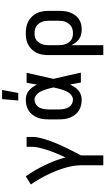

<svg xmlns="http://www.w3.org/2000/svg" viewBox="395 -1190 1010 1840"><g transform="rotate(-90 900.0 -270.0)"><path d="M236 215V0Q236 -43 227.5 -86Q219 -129 206 -170Q193 -211 176.5 -251Q160 -291 140.5 -330Q121 -369 99 -406.5Q77 -444 52 -479L130 -528Q161 -485 187.5 -439Q214 -393 237 -345.5Q260 -298 279 -248.5Q298 -199 311 -147Q323 -173 334.5 -198.5Q346 -224 356.5 -250.5Q367 -277 376.5 -303.5Q386 -330 393.5 -357Q401 -384 407 -412Q413 -440 413 -468V-520H508V-468Q508 -436 501.5 -405.5Q495 -375 486 -344.5Q477 -314 465.5 -284.5Q454 -255 442 -226Q430 -197 416.5 -168.5Q403 -140 389 -112Q375 -84 360.5 -56Q346 -28 331 0V215Z M867 8Q839 8 812 2Q785 -4 761.5 -18.5Q738 -33 721 -55Q704 -77 693.5 -102.5Q683 -128 679.5 -155.5Q676 -183 676 -210V-310Q676 -337 679.5 -364.5Q683 -392 693.5 -417.5Q704 -443 721 -465Q738 -487 761.5 -501.5Q785 -516 812 -522Q839 -528 867 -528Q890 -528 913 -520Q936 -512 954 -496.5Q972 -481 985.5 -461.5Q999 -442 1010 -421Q1014 -446 1018 -470.5Q1022 -495 1027 -520H1122Q1107 -456 1093.5 -391.5Q1080 -327 1064 -263Q1080 -198 1094.5 -132Q1109 -66 1124 0H1029Q1024 -26 1019.5 -52Q1015 -78 1011 -103Q1000 -82 986.5 -61.5Q973 -41 955 -25Q937 -9 914 -0.5Q891 8 867 8ZM867 -76Q886 -76 903 -87.5Q920 -99 931 -115.5Q942 -132 949.5 -150Q957 -168 963 -187Q969 -206 973.5 -225Q978 -244 982 -263Q978 -282 973 -300.5Q968 -319 962 -337.5Q956 -356 948.5 -373.5Q941 -391 930 -406.5Q919 -422 902.5 -433Q886 -444 867 -444Q851 -444 836 -439Q821 -434 809.5 -423.5Q798 -413 790.5 -399.5Q783 -386 779 -371Q775 -356 773 -340.5Q771 -325 771 -310V-210Q771 -195 773 -179.5Q775 -164 779 -149Q783 -134 790.5 -120.5Q798 -107 809.5 -96.5Q821 -86 836 -81Q851 -76 867 -76ZM857 -600 870 -755H958L929 -600Z M1292 215V-310Q1292 -339 1296.5 -367.5Q1301 -396 1313 -422Q1325 -448 1345 -469Q1365 -490 1390 -504Q1415 -518 1443.5 -523Q1472 -528 1501 -528Q1530 -528 1559 -523Q1588 -518 1613.5 -504.5Q1639 -491 1660 -470Q1681 -449 1693.5 -423Q1706 -397 1711 -368Q1716 -339 1716 -310V-210Q1716 -183 1713 -156.5Q1710 -130 1701 -105.5Q1692 -81 1676.5 -58.5Q1661 -36 1639 -20.5Q1617 -5 1591 1.5Q1565 8 1539 8Q1514 8 1490.5 2.5Q1467 -3 1447 -16.5Q1427 -30 1412 -49.5Q1397 -69 1387 -91V215ZM1501 -76Q1518 -76 1535 -79.5Q1552 -83 1566.5 -92Q1581 -101 1591.5 -114.5Q1602 -128 1609 -143.5Q1616 -159 1618.5 -176Q1621 -193 1621 -210V-310Q1621 -327 1618.5 -344Q1616 -361 1609.5 -376.5Q1603 -392 1592 -405.5Q1581 -419 1566.5 -428Q1552 -437 1535 -440.5Q1518 -444 1501 -444Q1484 -444 1467.5 -440.5Q1451 -437 1437.5 -427.5Q1424 -418 1414 -404.5Q1404 -391 1398 -375.5Q1392 -360 1389.5 -343.5Q1387 -327 1387 -310V-210Q1387 -193 1389.5 -176.5Q1392 -160 1398 -144.5Q1404 -129 1414 -115.5Q1424 -102 1437.5 -92.5Q1451 -83 1467.5 -79.5Q1484 -76 1501 -76Z"/></g></svg>

Font: Iosevka Etoile Medium
Style: Regular
Weight: 500
Designer: Belleve Invis
Foundry: Belleve Invis
Version: Version 22.1.2; ttfautohint (v1.8.4)